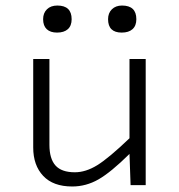

<svg xmlns="http://www.w3.org/2000/svg" viewBox="-20 -675 654 700"><path d="M188 -556.2Q163.6 -556.2 150.4 -568.6Q137.2 -581.1 137.2 -605Q137.2 -627.4 151.1 -641.1Q165 -654.8 189 -654.8Q241.2 -654.8 241.2 -605Q241.2 -581.1 227.3 -568.6Q213.4 -556.2 188 -556.2ZM423.8 -556.2Q374 -556.2 374 -605Q374 -627.4 387.9 -641.1Q401.9 -654.8 424.8 -654.8Q477.1 -654.8 477.1 -605Q477.1 -581.1 463.1 -568.6Q449.2 -556.2 423.8 -556.2ZM511.2 0H456.1L452.1 -113.8Q384.3 -46.9 339.1 -21Q293.9 4.9 243.2 4.9Q173.8 4.9 137.5 -33.7Q101.1 -72.3 101.1 -137.2V-460H160.2V-147Q160.2 -96.2 182.4 -71.5Q204.6 -46.9 252.9 -46.9Q292.5 -46.9 334.2 -72.5Q376 -98.1 452.1 -170.9V-460H511.2Z"/></svg>

Font: IntelOne Mono Light
Style: Regular
Weight: 300
Designer: Fred Shallcrass
Foundry: Frere-Jones Type LLC
Version: Version 1.200;hotconv 1.1.0;makeotfexe 2.6.0;FJTRelease1.2